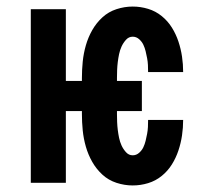

<svg xmlns="http://www.w3.org/2000/svg" viewBox="-20 -558 640 586"><path d="M385 8Q360 8 335.5 0Q311 -8 292.5 -25Q274 -42 261.5 -64Q249 -86 242 -110.5Q235 -135 232.5 -160Q230 -185 230 -210V-219H181V0H74V-530H181V-311H230V-320Q230 -345 232.5 -370Q235 -395 242 -419.5Q249 -444 261.5 -466Q274 -488 292.5 -505Q311 -522 335.5 -530Q360 -538 385 -538Q409 -538 432 -531Q455 -524 473.5 -509Q492 -494 504.5 -474Q517 -454 524.5 -431.5Q532 -409 535.5 -385.5Q539 -362 539 -338H432Q432 -349 431.5 -359.5Q431 -370 429 -380.5Q427 -391 424.5 -401.5Q422 -412 417.5 -421.5Q413 -431 404.5 -438.5Q396 -446 385 -446Q373 -446 364.5 -436.5Q356 -427 351 -416Q346 -405 343.5 -393Q341 -381 339.5 -369Q338 -357 337.5 -344.5Q337 -332 337 -320V-311H413V-219H337V-210Q337 -198 337.5 -185.5Q338 -173 339.5 -161Q341 -149 343.5 -137Q346 -125 351 -114Q356 -103 364.5 -93.5Q373 -84 385 -84Q396 -84 404.5 -91.5Q413 -99 417.5 -108.5Q422 -118 424.5 -128.5Q427 -139 429 -149.5Q431 -160 431.5 -170.5Q432 -181 432 -192H539Q539 -168 535.5 -144.5Q532 -121 524.5 -98.5Q517 -76 504.5 -56Q492 -36 473.5 -21Q455 -6 432 1Q409 8 385 8Z"/></svg>

Font: Iosevka Curly SmBdEx
Style: Regular
Weight: 600
Width: 7
Monospace: yes
Designer: Belleve Invis
Foundry: Belleve Invis
Version: Version 11.1.0; ttfautohint (v1.8.3)